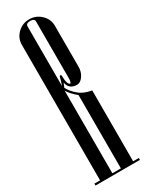

<svg xmlns="http://www.w3.org/2000/svg" viewBox="-214 -846 673 880"><g transform="rotate(-30 122.5 -406.0)"><path d="M5 0V-10H35V-727Q35 -762 60.5 -787Q86 -812 122 -812Q158 -812 184 -787Q210 -762 210 -727V-510Q210 -483 195.5 -462.5Q181 -442 164 -442Q123 -442 115 -479Q115 -480 114.5 -480Q114 -480 114 -481Q113 -479 105 -459Q119 -433 145 -412Q168 -392 210 -385V-10H240V0ZM139 -403Q114 -424 100 -447V-10H145V-398Q144 -398 139 -403ZM138 -462Q145 -466 145 -487V-787Q145 -803 122 -803Q100 -803 100 -787V-471Q109 -498 113 -514Q113 -517 116 -518Q119 -519 121 -517Q123 -515 123 -512Q123 -467 138 -462Z"/></g></svg>

Font: Cathisma Unicode
Style: Normal
Weight: 400
Version: Version 1.0